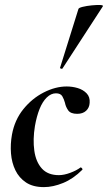

<svg xmlns="http://www.w3.org/2000/svg" viewBox="-20 -753 442 786"><path d="M160 13Q115 13 86.5 -6Q58 -25 43 -56Q28 -87 25 -125Q22 -163 29 -202Q40 -262 75.5 -306Q111 -350 159 -374.5Q207 -399 253 -399Q276 -399 298 -392.5Q320 -386 334.5 -371Q349 -356 347 -332Q346 -312 332.5 -299.5Q319 -287 296 -287Q269 -287 259 -301.5Q249 -316 246 -332Q242 -347 235 -359Q228 -371 209 -371Q189 -371 171.5 -354Q154 -337 142 -307Q130 -277 123 -237Q114 -182 120.5 -136Q127 -90 151.5 -63Q176 -36 221 -36Q242 -36 267.5 -45.5Q293 -55 309 -67Q311 -69 315 -65Q319 -61 317 -58Q280 -21 238.5 -4Q197 13 160 13ZM236 -473Q235 -470 229.5 -472Q224 -474 226 -476L301 -716Q302 -721 318.5 -725Q335 -729 355 -731Q375 -733 389.5 -732.5Q404 -732 401 -727Z"/></svg>

Font: Cormorant Light
Style: Italic
Weight: 300
Italic angle: -10°
Designer: Christian Thalmann (Catharsis Fonts)
Foundry: Catharsis Fonts
Version: Version 4.000